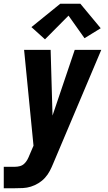

<svg xmlns="http://www.w3.org/2000/svg" viewBox="-53 -785 573 1020"><path d="M-33 215V101H27Q40 101 53 97.5Q66 94 76 84.5Q86 75 92.5 63Q99 51 104 38L125 -11L75 -520H216L226 -171L344 -520H485L230 83Q222 103 211.5 123Q201 143 186 159.5Q171 176 151.5 188Q132 200 111 206.5Q90 213 69 214Q48 215 27 215ZM186 -576 114 -641 267 -765H374L482 -635L396 -582L311 -702Z"/></svg>

Font: Iosevka SS04 Heavy Oblique
Style: Regular
Weight: 900
Italic angle: -9°
Monospace: yes
Designer: Belleve Invis
Foundry: Belleve Invis
Version: Version 19.0.0; ttfautohint (v1.8.4)